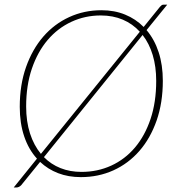

<svg xmlns="http://www.w3.org/2000/svg" viewBox="-20 -755 772 826"><path d="M680.5 -407.5Q680.5 -313 653.8 -236.5Q627 -160 579.8 -105.8Q532.5 -51.5 468 -22.2Q403.5 7 328 7Q274 7 230 -10Q186 -27 152.5 -58.5L71 42Q61.5 51.5 50.5 51.5H39L139 -72.5Q103 -112 84 -168.5Q65 -225 65 -295.5Q65 -390 92 -466.5Q119 -543 166.2 -597.5Q213.5 -652 277.8 -681.5Q342 -711 416.5 -711Q472.5 -711 518.2 -692.2Q564 -673.5 598 -639L668 -725.5Q672.5 -730.5 675.8 -732.8Q679 -735 685 -735H699.5L610.5 -625.5Q644.5 -585.5 662.5 -530.5Q680.5 -475.5 680.5 -407.5ZM92.5 -297Q92.5 -232.5 109 -181.2Q125.5 -130 156 -93L581.5 -618.5Q550.5 -652.5 508.2 -670.5Q466 -688.5 413.5 -688.5Q346 -688.5 287.2 -661.2Q228.5 -634 185.2 -583.2Q142 -532.5 117.2 -460Q92.5 -387.5 92.5 -297ZM652 -407Q652 -468.5 637 -518.2Q622 -568 593.5 -604.5L169 -79Q199.5 -48 240.2 -31.8Q281 -15.5 330.5 -15.5Q399.5 -15.5 458.5 -42.5Q517.5 -69.5 560.5 -120.2Q603.5 -171 627.8 -243.5Q652 -316 652 -407Z"/></svg>

Font: Lato Thin
Style: Italic
Weight: 200
Italic angle: -7°
Designer: Lukasz Dziedzic
Foundry: tyPoland Lukasz Dziedzic
Version: Version 2.007; 2014-02-27